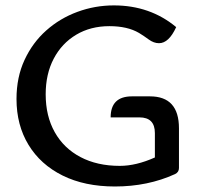

<svg xmlns="http://www.w3.org/2000/svg" viewBox="-20 -677 732 704"><path d="M401.4 6.8Q290.5 6.8 209.5 -33.4Q128.4 -73.7 84.5 -146Q40.5 -218.3 40.5 -314Q40.5 -394 70.1 -457.5Q99.6 -521 149.7 -565.4Q199.7 -609.9 263.9 -633.5Q328.1 -657.2 397.5 -657.2Q530.3 -657.2 626 -577.6Q599.1 -518.6 563 -518.6Q543.9 -518.6 525.4 -532.2Q506.8 -545.9 489.7 -556.2Q447.3 -581.1 381.3 -581.1Q312 -581.1 259.3 -549.6Q206.5 -518.1 177 -461.9Q147.5 -405.8 147.5 -331.1Q147.5 -251.5 180.7 -192.4Q213.9 -133.3 275.1 -101.1Q336.4 -68.8 419.4 -68.8Q479 -68.8 547.9 -99.6V-189Q547.9 -246.6 491.2 -246.6H385.7Q385.7 -323.7 463.9 -323.7H529.8Q636.2 -323.7 636.2 -206.5V-61Q636.2 -45.4 621.6 -38.6Q522 6.8 401.4 6.8Z"/></svg>

Font: Bainsley
Style: Regular
Weight: 400
Designer: Paul James MIller
Foundry: High-Logic / Made with FontCreator
Version: Version 1.411;March 28, 2021;FontCreator 13.0.0.2683 64-bit